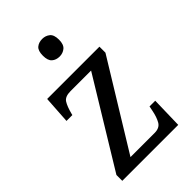

<svg xmlns="http://www.w3.org/2000/svg" viewBox="-227 -843 927 927"><g transform="rotate(-45 236.5 -379.0)"><path d="M37 0V-40L307 -483H167Q129 -483 116 -462.5Q103 -442 93 -403L91 -395H51L60 -536H417V-495L146 -53H311Q345 -53 358.5 -76.5Q372 -100 379 -136L384 -161H423L419 0ZM248 -638Q224 -638 208.5 -651.5Q193 -665 193 -698Q193 -732 208.5 -745Q224 -758 248 -758Q270 -758 286.5 -745Q303 -732 303 -698Q303 -665 286.5 -651.5Q270 -638 248 -638Z"/></g></svg>

Font: Noto Serif Sinhala SemiCondensed
Style: Regular
Weight: 400
Width: 4
Designer: Jelle Bosma - Monotype Design Team
Foundry: Monotype Imaging Inc.
Version: Version 2.007; ttfautohint (v1.8.4.7-5d5b)